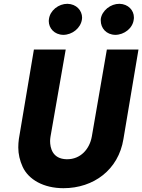

<svg xmlns="http://www.w3.org/2000/svg" viewBox="-20 -960 747 1008"><path d="M509 -860C509 -857 509 -854 509 -852C509 -812 538 -778 585 -777C632 -777 677 -812 682 -857C683 -861 683 -865 683 -869C683 -905 654 -939 607 -940C584 -940 562 -932 543 -917C524 -901 512 -882 509 -860ZM237 -860C237 -856 236 -853 236 -850C236 -812 265 -778 312 -777C359 -777 403 -812 410 -857C410 -861 411 -864 411 -867C411 -905 381 -939 334 -940C311 -940 289 -932 270 -917C251 -901 240 -882 237 -860ZM158 -700 79 -230C77 -215 76 -200 76 -186C76 -151 84 -117 99 -84C130 -17 209 28 313 28C472 28 602 -69 628 -230L707 -700H541L462 -243C450 -176 402 -124 333 -124C332 -124 330 -124 329 -124C255 -126 243 -184 243 -220C243 -227 244 -234 245 -242L325 -700Z"/></svg>

Font: Jost
Style: Bold Italic
Weight: 700
Italic angle: -5°
Version: Version 3.710